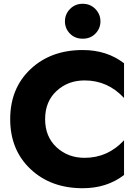

<svg xmlns="http://www.w3.org/2000/svg" viewBox="-20 -981 740 1017"><path d="M428 -145Q551 -145 637 -238V-54Q546 16 418 16Q249 16 141.5 -85.5Q34 -187 34 -350Q34 -513 141.5 -614.5Q249 -716 418 -716Q546 -716 637 -646V-462Q551 -555 428 -555Q340 -555 279.5 -499Q219 -443 219 -350Q219 -257 279.5 -201Q340 -145 428 -145ZM350.5 -803Q324 -830 324 -868Q324 -906 351 -933.5Q378 -961 418 -961Q458 -961 485 -933.5Q512 -906 512 -868Q512 -830 485.5 -803Q459 -776 418 -776Q377 -776 350.5 -803Z"/></svg>

Font: renner_700bold
Style: Bold
Weight: 700
Version: Version 003.000 ; ttfautohint (v0.97) -l 8 -r 50 -G 200 -x 1